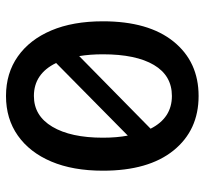

<svg xmlns="http://www.w3.org/2000/svg" viewBox="-41 -630 682 640"><g transform="rotate(-90 300.0 -310.0)"><path d="M300 11Q186 11 118.5 -72.5Q51 -156 51 -308Q51 -408 81.5 -480Q112 -552 168 -591.5Q224 -631 300 -631Q376 -631 432 -591.5Q488 -552 518.5 -480Q549 -408 549 -308Q549 -156 481.5 -72.5Q414 11 300 11ZM161 -308Q161 -262 168 -225L410 -464Q374 -538 300 -538Q234 -538 197.5 -476.5Q161 -415 161 -308ZM300 -78Q368 -78 403.5 -138Q439 -198 439 -308Q439 -351 433 -387L191 -149Q227 -78 300 -78Z"/></g></svg>

Font: Inconsolata Expanded Bold
Style: Regular
Weight: 700
Width: 7
Monospace: yes
Designer: Raph Levien, Cyreal, Brenton Simpson
Foundry: Raph Levien, Cyreal, Google
Version: Version 3.001; ttfautohint (v1.8.2.53-6de2)